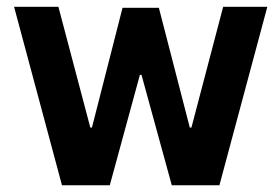

<svg xmlns="http://www.w3.org/2000/svg" viewBox="-20 -553 837 573"><path d="M546.4 -172.4 454.1 -529.8H345.7L254.4 -172.4H249.5L154.3 -532.7H22L165 0H307.6L397.5 -329.6H402.3L492.7 0H634.8L777.8 -532.7H646L551.3 -172.4Z"/></svg>

Font: Estedad Bold
Style: Regular
Weight: 700
Designer: Amin Abedi
Version: Version 7.3